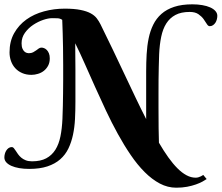

<svg xmlns="http://www.w3.org/2000/svg" viewBox="-50 -770 1025 888"><path d="M242.2 -469.2Q242.2 -513.7 241.5 -550.8Q240.7 -587.9 240 -615.5Q239.3 -643.1 238.5 -659.2Q237.8 -675.3 237.8 -678.2Q228 -685.1 215.6 -685.5Q203.1 -686 190.9 -686Q173.8 -686 149.9 -678Q126 -669.9 103.5 -655Q81.1 -640.1 65.4 -618.4Q49.8 -596.7 49.8 -569.8Q49.8 -554.2 54 -544.9Q58.1 -535.6 63.7 -531Q69.3 -526.4 75 -525.1Q80.6 -523.9 83 -523.9Q95.2 -523.9 103 -528.1Q110.8 -532.2 117.2 -536.9Q123.5 -541.5 129.2 -545.7Q134.8 -549.8 142.1 -549.8Q147.9 -549.8 154.5 -547.1Q161.1 -544.4 166.7 -538.6Q172.4 -532.7 176.3 -523.2Q180.2 -513.7 180.2 -500Q180.2 -480.5 172.6 -466.3Q165 -452.1 153.1 -442.6Q141.1 -433.1 125.7 -428.5Q110.4 -423.8 95.2 -423.8Q71.8 -423.8 53 -431.9Q34.2 -439.9 21 -454.1Q7.8 -468.3 1 -487.3Q-5.9 -506.3 -5.9 -527.8Q-5.9 -578.6 15.4 -616.5Q36.6 -654.3 72 -679.7Q107.4 -705.1 153.6 -717.5Q199.7 -730 249 -730Q293.5 -730 322.3 -724.1Q351.1 -718.3 369.1 -708.5Q387.2 -698.7 397.5 -685.3Q407.7 -671.9 415 -657.2Q444.8 -596.7 472.9 -538.1Q501 -479.5 527.1 -423.8Q553.2 -368.2 577.9 -316.7Q602.5 -265.1 626 -219.2V-289.1V-439.9Q626 -480.5 628.2 -519.3Q630.4 -558.1 637.5 -592.5Q644.5 -627 658.7 -655.8Q672.9 -684.6 696.5 -705.6Q720.2 -726.6 755.4 -738.3Q790.5 -750 839.8 -750Q864.7 -750 885.7 -746.3Q906.7 -742.7 922.1 -735.8Q937.5 -729 946.3 -719Q955.1 -709 955.1 -696.8Q955.1 -689 952.9 -680.4Q950.7 -671.9 946.3 -665Q941.9 -658.2 935.3 -653.6Q928.7 -648.9 919.9 -648.9Q912.6 -648.9 906.5 -659.2Q900.4 -669.4 891.4 -681.9Q882.3 -694.3 867.4 -704.6Q852.5 -714.8 827.1 -714.8Q787.6 -714.8 761.5 -700.9Q735.4 -687 719.2 -661.6Q703.1 -636.2 695.6 -599.9Q688 -563.5 686 -519Q685.1 -488.3 684.3 -459.2Q683.6 -430.2 683.3 -400.4Q683.1 -370.6 683.1 -338.6Q683.1 -306.6 683.1 -270Q683.1 -218.3 683.6 -177.2Q684.1 -136.2 685.1 -109.9Q707 -72.3 728.5 -42.2Q750 -12.2 770.8 8.5Q791.5 29.3 812.5 40.5Q833.5 51.8 855 51.8Q861.8 51.8 868.2 49.8Q874.5 47.9 879.4 45.4Q884.8 43 890.1 39.1L905.8 58.1Q898.9 63 886.5 69.8Q874 76.7 856.2 83Q838.4 89.4 815.4 93.8Q792.5 98.1 765.1 98.1Q725.6 98.1 689.2 78.9Q652.8 59.6 619.1 25.9Q585.4 -7.8 554.7 -53Q523.9 -98.1 495.4 -149.9Q466.8 -201.7 440.4 -257.8Q414.1 -314 389.4 -368.9Q364.7 -423.8 342 -475.3Q319.3 -526.9 297.9 -569.8Q297.9 -541.5 298.3 -511.2Q298.8 -481 298.8 -450.2V-298.8Q298.8 -258.3 296.9 -219.7Q294.9 -181.2 287.6 -146.7Q280.3 -112.3 266.4 -83.3Q252.4 -54.2 228.5 -33.2Q204.6 -12.2 169.4 -0.5Q134.3 11.2 85 11.2Q60.1 11.2 39.1 7.6Q18.1 3.9 2.7 -2.9Q-12.7 -9.8 -21.2 -19.5Q-29.8 -29.3 -29.8 -42Q-29.8 -49.8 -27.6 -58.3Q-25.4 -66.9 -21 -73.7Q-16.6 -80.6 -10.3 -85.2Q-3.9 -89.8 4.9 -89.8Q9.8 -89.8 13.9 -85Q18.1 -80.1 22.7 -72.8Q27.3 -65.4 33.4 -56.9Q39.6 -48.3 48.1 -41Q56.6 -33.7 68.8 -28.8Q81.1 -23.9 98.1 -23.9Q137.7 -23.9 163.8 -37.8Q189.9 -51.8 206.1 -77.4Q222.2 -103 229.5 -139.2Q236.8 -175.3 238.8 -220.2Q240.2 -251 240.7 -279.8Q241.2 -308.6 241.7 -338.4Q242.2 -368.2 242.2 -400.4Q242.2 -432.6 242.2 -469.2Z"/></svg>

Font: Berkshire Swash
Style: Regular
Weight: 400
Designer: Astigmatic (AOETI)
Foundry: Astigmatic (AOETI)
Version: Version 1.001